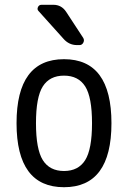

<svg xmlns="http://www.w3.org/2000/svg" viewBox="-20 -780 540 810"><path d="M339.4 -415.5Q310.5 -460.9 250 -460.9Q189.5 -460.9 160.6 -415.5Q131.8 -370.1 131.8 -260.3Q131.8 -150.4 160.6 -104.5Q189.5 -58.6 250 -58.6Q310.5 -58.6 339.4 -104.5Q368.2 -150.4 368.2 -260.3Q368.2 -370.1 339.4 -415.5ZM450.2 -260.3Q450.2 9.8 250 9.8Q49.8 9.8 49.8 -260.3Q49.8 -530.3 250 -530.3Q450.2 -530.3 450.2 -260.3ZM205.1 -759.8Q239.3 -759.8 258.8 -730.5L331.1 -620.1Q336.9 -610.4 331.5 -600.1Q326.2 -589.8 315.4 -589.8H304.7Q270.5 -589.8 247.1 -617.2L142.6 -733.4Q135.7 -740.2 140.1 -750Q144.5 -759.8 155.3 -759.8Z"/></svg>

Font: Rounded-L Mgen+ 2m regular
Style: Regular
Weight: 400
Designer: [Source Han Sans]
Ryoko NISHIZUKA  (kana & ideographs); Paul D. Hunt (Latin, Greek & Cyrillic); Wenlong ZHANG  (bopomofo
Version: Version 1.059.20150602